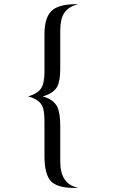

<svg xmlns="http://www.w3.org/2000/svg" viewBox="-20 -733 542 924"><path d="M357 171Q266 175 229 143Q194 111 194 18V-149Q194 -204 182 -226Q165 -256 115 -269Q163 -283 179 -310Q194 -334 194 -386V-569Q194 -657 237 -688Q273 -714 357 -713Q308 -701 288 -669Q270 -640 270 -584V-402Q270 -344 255 -315Q236 -283 185 -269Q238 -255 256 -218Q270 -188 270 -126V45Q270 154 357 171Z"/></svg>

Font: GFS Didot Classic
Style: Regular
Weight: 400
Designer: George D. Matthiopoulos
Foundry: George D. Matthiopoulos
Version: Version 1.000